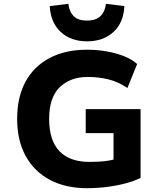

<svg xmlns="http://www.w3.org/2000/svg" viewBox="-20 -977 844 1008"><path d="M437 11Q324 11 241.5 -33Q159 -77 114.5 -158.5Q70 -240 70 -353Q70 -467 114 -548Q158 -629 240.5 -672.5Q323 -716 436 -716Q489 -716 538.5 -707.5Q588 -699 630 -682.5Q672 -666 700 -641L649 -515Q600 -548 548.5 -560.5Q497 -573 441 -573Q349 -573 293.5 -519Q238 -465 238 -353Q238 -240 292 -183.5Q346 -127 450 -127Q503 -127 541.5 -132.5Q580 -138 613 -151L576 -86V-278H430V-404H718V-43Q684 -26 638 -14Q592 -2 540.5 4.5Q489 11 437 11ZM437 -760Q352 -760 299 -809Q246 -858 241 -945L339 -957Q343 -917 366 -893Q389 -869 436 -869Q484 -869 508 -893Q532 -917 536 -957L633 -945Q629 -858 575.5 -809Q522 -760 437 -760Z"/></svg>

Font: Nunito Sans 6pt ExtraBold
Style: Regular
Weight: 800
Version: Version 3.101;gftools[0.9.27]